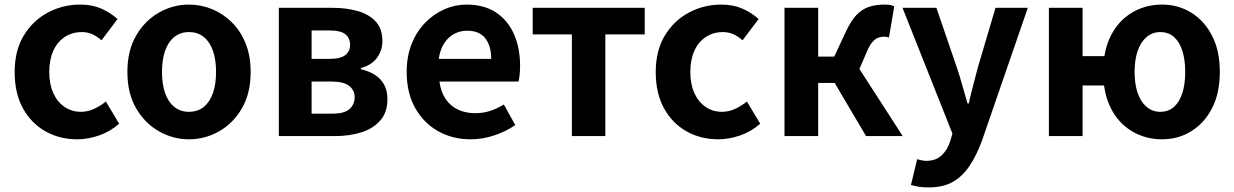

<svg xmlns="http://www.w3.org/2000/svg" viewBox="-20 -594 5387 838"><path d="M317 14Q240 14 178 -21Q116 -56 80 -121.5Q44 -187 44 -280Q44 -373 83.5 -438.5Q123 -504 188.5 -539Q254 -574 330 -574Q382 -574 422 -556.5Q462 -539 493 -511L423 -418Q403 -436 382 -445Q361 -454 338 -454Q295 -454 262.5 -432.5Q230 -411 212.5 -372Q195 -333 195 -280Q195 -227 212.5 -188Q230 -149 261.5 -127.5Q293 -106 333 -106Q363 -106 391 -119Q419 -132 442 -151L500 -54Q460 -19 411.5 -2.5Q363 14 317 14Z M805 14Q735 14 673.5 -21Q612 -56 574 -121.5Q536 -187 536 -280Q536 -373 574 -438.5Q612 -504 673.5 -539Q735 -574 805 -574Q858 -574 906 -554Q954 -534 992 -496.5Q1030 -459 1052 -404.5Q1074 -350 1074 -280Q1074 -187 1036 -121.5Q998 -56 936.5 -21Q875 14 805 14ZM805 -106Q843 -106 869.5 -127.5Q896 -149 909.5 -188Q923 -227 923 -280Q923 -333 909.5 -372Q896 -411 869.5 -432.5Q843 -454 805 -454Q767 -454 740.5 -432.5Q714 -411 700.5 -372Q687 -333 687 -280Q687 -227 700.5 -188Q714 -149 740.5 -127.5Q767 -106 805 -106Z M1197 0V-560H1428Q1491 -560 1540.5 -546Q1590 -532 1619.5 -500.5Q1649 -469 1649 -413Q1649 -375 1626 -342.5Q1603 -310 1555 -297V-292Q1589 -284 1615 -268Q1641 -252 1656 -225.5Q1671 -199 1671 -161Q1671 -104 1640 -68.5Q1609 -33 1557.5 -16.5Q1506 0 1441 0ZM1340 -337H1417Q1466 -337 1487 -353.5Q1508 -370 1508 -398Q1508 -428 1487.5 -444.5Q1467 -461 1419 -461H1340ZM1340 -98H1432Q1483 -98 1505.5 -118Q1528 -138 1528 -171Q1528 -200 1504 -219Q1480 -238 1429 -238H1340Z M2034 14Q1956 14 1893 -21Q1830 -56 1792.5 -122Q1755 -188 1755 -280Q1755 -348 1776.5 -402Q1798 -456 1835.5 -494.5Q1873 -533 1919.5 -553.5Q1966 -574 2016 -574Q2093 -574 2145 -539.5Q2197 -505 2223.5 -444.5Q2250 -384 2250 -306Q2250 -286 2248 -267.5Q2246 -249 2243 -238H1898Q1904 -193 1925 -162Q1946 -131 1979 -115.5Q2012 -100 2054 -100Q2088 -100 2118 -109.5Q2148 -119 2179 -138L2229 -48Q2188 -20 2137 -3Q2086 14 2034 14ZM1895 -337H2124Q2124 -393 2098.5 -426.5Q2073 -460 2018 -460Q1989 -460 1963 -446.5Q1937 -433 1919 -405.5Q1901 -378 1895 -337Z M2476 0V-444H2305V-560H2794V-444H2622V0Z M3115 14Q3038 14 2976 -21Q2914 -56 2878 -121.5Q2842 -187 2842 -280Q2842 -373 2881.5 -438.5Q2921 -504 2986.5 -539Q3052 -574 3128 -574Q3180 -574 3220 -556.5Q3260 -539 3291 -511L3221 -418Q3201 -436 3180 -445Q3159 -454 3136 -454Q3093 -454 3060.5 -432.5Q3028 -411 3010.5 -372Q2993 -333 2993 -280Q2993 -227 3010.5 -188Q3028 -149 3059.5 -127.5Q3091 -106 3131 -106Q3161 -106 3189 -119Q3217 -132 3240 -151L3298 -54Q3258 -19 3209.5 -2.5Q3161 14 3115 14Z M3404 0V-560H3551V-347H3621L3672 -456Q3695 -505 3719.5 -530Q3744 -555 3774 -564.5Q3804 -574 3841 -574Q3853 -574 3863.5 -572.5Q3874 -571 3883 -566L3860 -430Q3855 -432 3850 -433Q3845 -434 3839 -434Q3825 -434 3813 -429.5Q3801 -425 3789 -412Q3777 -399 3765 -372L3731 -293L3920 0H3760L3623 -232H3551V0Z M4033 224Q4008 224 3990 221Q3972 218 3956 213L3983 101Q3991 103 4001.5 105.5Q4012 108 4022 108Q4065 108 4090 84Q4115 60 4127 23L4137 -11L3919 -560H4067L4156 -300Q4169 -262 4180 -222Q4191 -182 4203 -142H4208Q4217 -182 4227.5 -221.5Q4238 -261 4248 -300L4325 -560H4466L4267 17Q4243 83 4212 129.5Q4181 176 4138.5 200Q4096 224 4033 224Z M4558 0V-560H4705V-349H4824V-221H4705V0ZM5052 14Q4979 14 4920 -21.5Q4861 -57 4828 -122.5Q4795 -188 4795 -280Q4795 -372 4828 -437.5Q4861 -503 4920 -538.5Q4979 -574 5052 -574Q5122 -574 5179 -539Q5236 -504 5270 -438.5Q5304 -373 5304 -280Q5304 -187 5270 -121.5Q5236 -56 5179 -21Q5122 14 5052 14ZM5044 -106Q5080 -106 5104 -127.5Q5128 -149 5140.5 -188Q5153 -227 5153 -280Q5153 -333 5140.5 -372Q5128 -411 5104 -432.5Q5080 -454 5044 -454Q5010 -454 4984.5 -432.5Q4959 -411 4945.5 -372Q4932 -333 4932 -280Q4932 -227 4945.5 -188Q4959 -149 4984.5 -127.5Q5010 -106 5044 -106Z"/></svg>

Font: Noto Sans SC
Style: Bold
Weight: 700
Designer: Ryoko NISHIZUKA  (kana, bopomofo & ideographs); Paul D. Hunt (Latin, Greek & Cyrillic); Sandoll Communications , Soo-you
Foundry: Adobe
Version: Version 2.004-H2;hotconv 1.0.118;makeotfexe 2.5.65603